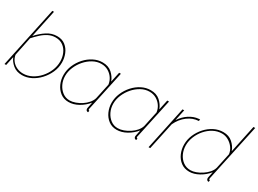

<svg xmlns="http://www.w3.org/2000/svg" viewBox="-37 -1362 2691 2004"><g transform="rotate(30 1308.5 -360.0)"><path d="M231 10Q165 10 121.5 -26Q78 -62 60 -108L37 0H17L172 -730H192L122 -398Q172 -454 228.5 -490.5Q285 -527 349 -527Q410 -527 450 -495Q490 -463 509.5 -414Q529 -365 529 -313Q529 -250 503.5 -192.5Q478 -135 435.5 -89Q393 -43 340 -16.5Q287 10 231 10ZM233 -10Q286 -10 335.5 -35.5Q385 -61 424 -104.5Q463 -148 485.5 -201.5Q508 -255 508 -312Q508 -363 489 -407.5Q470 -452 433 -479.5Q396 -507 342 -507Q297 -507 257 -487Q217 -467 182 -435Q147 -403 114 -366L68 -141Q75 -101 98.5 -71.5Q122 -42 157 -26Q192 -10 233 -10Z M792 10Q735 10 693.5 -21.5Q652 -53 629.5 -103.5Q607 -154 607 -210Q607 -270 631 -326.5Q655 -383 696 -428.5Q737 -474 789 -500.5Q841 -527 897 -527Q967 -527 1010.5 -488.5Q1054 -450 1073 -398L1099 -519H1120L1018 -44Q1017 -42 1016.5 -38.5Q1016 -35 1016 -32Q1016 -20 1028 -20L1024 0Q1022 0 1019.5 0Q1017 0 1015 -1Q1005 -4 1000.5 -11Q996 -18 996 -29Q996 -32 997 -37Q998 -42 1001 -57.5Q1004 -73 1011 -108Q969 -56 910 -23Q851 10 792 10ZM794 -10Q826 -10 862.5 -23Q899 -36 932.5 -58Q966 -80 990.5 -109Q1015 -138 1024 -169L1064 -356Q1059 -396 1036.5 -430Q1014 -464 977.5 -485.5Q941 -507 894 -507Q842 -507 794 -480.5Q746 -454 708.5 -411Q671 -368 649 -315.5Q627 -263 627 -210Q627 -157 649 -111.5Q671 -66 708.5 -38Q746 -10 794 -10Z M1372 10Q1315 10 1273.5 -21.5Q1232 -53 1209.5 -103.5Q1187 -154 1187 -210Q1187 -270 1211 -326.5Q1235 -383 1276 -428.5Q1317 -474 1369 -500.5Q1421 -527 1477 -527Q1547 -527 1590.5 -488.5Q1634 -450 1653 -398L1679 -519H1700L1598 -44Q1597 -42 1596.5 -38.5Q1596 -35 1596 -32Q1596 -20 1608 -20L1604 0Q1602 0 1599.5 0Q1597 0 1595 -1Q1585 -4 1580.5 -11Q1576 -18 1576 -29Q1576 -32 1577 -37Q1578 -42 1581 -57.5Q1584 -73 1591 -108Q1549 -56 1490 -23Q1431 10 1372 10ZM1374 -10Q1406 -10 1442.5 -23Q1479 -36 1512.5 -58Q1546 -80 1570.5 -109Q1595 -138 1604 -169L1644 -356Q1639 -396 1616.5 -430Q1594 -464 1557.5 -485.5Q1521 -507 1474 -507Q1422 -507 1374 -480.5Q1326 -454 1288.5 -411Q1251 -368 1229 -315.5Q1207 -263 1207 -210Q1207 -157 1229 -111.5Q1251 -66 1288.5 -38Q1326 -10 1374 -10Z M1863 -519H1883L1855 -385Q1896 -446 1949 -479.5Q2002 -513 2056 -518Q2061 -519 2066 -519Q2071 -519 2075 -519L2071 -499Q2001 -496 1940 -450.5Q1879 -405 1843 -328L1773 0H1753Z M2247 10Q2188 10 2146 -21.5Q2104 -53 2082 -103.5Q2060 -154 2060 -211Q2060 -271 2084 -327Q2108 -383 2149 -428.5Q2190 -474 2242.5 -500.5Q2295 -527 2352 -527Q2420 -527 2463.5 -488.5Q2507 -450 2526 -398L2596 -730H2617L2470 -43Q2469 -40 2469 -37.5Q2469 -35 2469 -33Q2469 -20 2481 -20L2477 0Q2473 0 2470 -0.5Q2467 -1 2465 -2Q2457 -5 2453 -12.5Q2449 -20 2449 -30Q2449 -32 2449.5 -36.5Q2450 -41 2453.5 -57Q2457 -73 2464 -108Q2422 -56 2362.5 -23Q2303 10 2247 10ZM2251 -10Q2280 -10 2315 -22.5Q2350 -35 2384 -57.5Q2418 -80 2443 -108.5Q2468 -137 2477 -169L2517 -356Q2512 -398 2486.5 -432Q2461 -466 2424.5 -486.5Q2388 -507 2348 -507Q2293 -507 2244.5 -481Q2196 -455 2159 -412Q2122 -369 2101 -317Q2080 -265 2080 -213Q2080 -159 2101.5 -112.5Q2123 -66 2161.5 -38Q2200 -10 2251 -10Z"/></g></svg>

Font: Raleway Thin Thin
Style: Italic
Weight: 250
Italic angle: -12°
Version: Version 4.026